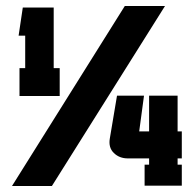

<svg xmlns="http://www.w3.org/2000/svg" viewBox="-20 -620 646 640"><path d="M20 0 396 -600H530L153 0ZM45 -300V-393H64V-501H42L56 -595H159V-393H179V-300ZM586 -71V-1H462V-71H477V-92H406Q378 -92 359.5 -110Q341 -128 346 -158L370 -301H460L444 -182H477V-301H572V-182H586V-92H572V-71Z"/></svg>

Font: Karantina
Style: Bold
Weight: 700
Designer: Rony Koch
Foundry: Rony Koch
Version: Version 1.000; ttfautohint (v1.8.3)